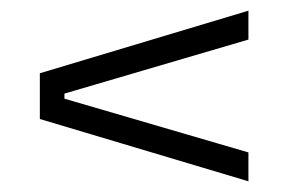

<svg xmlns="http://www.w3.org/2000/svg" viewBox="-20 -491 558 359"><path d="M100.5 -316V-306.5L444.5 -206V-152L54.5 -268.5V-354L444.5 -471V-417Z"/></svg>

Font: Anek Gujarati Light
Style: Regular
Weight: 300
Designer: Mrunmayee Ghaisas (Gujarati), Yesha Goshar (Latin)
Foundry: Ek Type
Version: Version 1.003